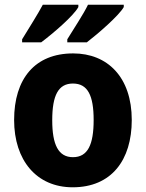

<svg xmlns="http://www.w3.org/2000/svg" viewBox="-20 -879 620 816"><path d="M506 -849V-859H354C336 -821 296 -761 266 -712V-699H349C397 -736 486 -813 506 -849ZM313 -849V-859H162C142 -821 104 -761 74 -712V-699H155C207 -738 293 -812 313 -849ZM540 -369C540 -551 437 -652 291 -652C128 -652 40 -544 40 -369C40 -198 135 -83 289 -83C454 -83 540 -199 540 -369ZM202 -368C202 -474 228 -524 290 -524C353 -524 378 -473 378 -369C378 -264 353 -211 290 -211C228 -211 202 -264 202 -368Z"/></svg>

Font: Noto Sans Kannada UI SemiCondensed ExtraBold
Style: Regular
Weight: 800
Width: 4
Designer: Jelle Bosma - Monotype Design Team
Foundry: Monotype Imaging Inc.
Version: Version 2.005